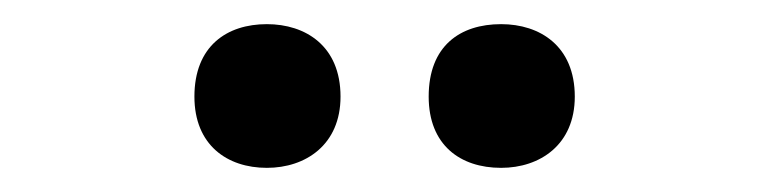

<svg xmlns="http://www.w3.org/2000/svg" viewBox="-20 -857 637 159"><path d="M141 -777C141 -737 168 -718 201 -718C233 -718 262 -737 262 -777C262 -819 233 -837 201 -837C168 -837 141 -819 141 -777ZM335 -777C335 -737 361 -718 395 -718C427 -718 456 -737 456 -777C456 -819 427 -837 395 -837C361 -837 335 -819 335 -777Z"/></svg>

Font: Noto Sans Kannada UI SemiBold
Style: Regular
Weight: 600
Designer: Jelle Bosma - Monotype Design Team
Foundry: Monotype Imaging Inc.
Version: Version 2.005